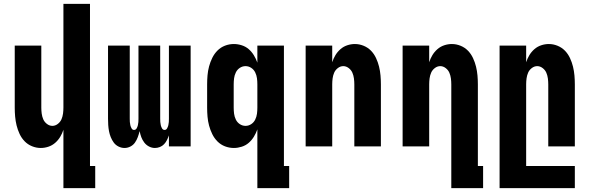

<svg xmlns="http://www.w3.org/2000/svg" viewBox="-20 -755 3040 990"><path d="M307 215V-86Q301 -67 290.5 -49.5Q280 -32 264.5 -18.5Q249 -5 229.5 1.5Q210 8 190 8Q167 8 145 -1Q123 -10 107 -26.5Q91 -43 81 -64.5Q71 -86 65.5 -108.5Q60 -131 58 -154Q56 -177 56 -200V-520H193V-200Q193 -185 195 -169.5Q197 -154 203 -140Q209 -126 222 -116Q235 -106 250 -106Q265 -106 278 -116Q291 -126 297 -140Q303 -154 305 -169.5Q307 -185 307 -200V-735H444V101H471V215Z M622 8Q606 8 591 0.5Q576 -7 566.5 -20Q557 -33 551 -48Q545 -63 542 -79Q539 -95 538 -111Q537 -127 537 -143V-520H649V-143Q649 -134 649.5 -126Q650 -118 652 -109.5Q654 -101 658.5 -93Q663 -85 671 -85Q680 -85 684.5 -93Q689 -101 691 -109.5Q693 -118 693.5 -126Q694 -134 694 -143V-520H806V-143Q806 -134 806.5 -126Q807 -118 809 -109.5Q811 -101 815.5 -93Q820 -85 829 -85Q837 -85 841.5 -93Q846 -101 848 -109.5Q850 -118 850.5 -126Q851 -134 851 -143V-520H963V0H851V-57Q847 -45 841 -33Q835 -21 826 -11.5Q817 -2 804.5 3Q792 8 779 8Q763 8 748.5 0.5Q734 -7 724 -20Q714 -33 708.5 -48Q703 -63 700 -79Q696 -63 690.5 -48Q685 -33 676 -20Q667 -7 652.5 0.5Q638 8 622 8Z M1246 -106Q1262 -106 1275.5 -115Q1289 -124 1296 -138.5Q1303 -153 1305 -168.5Q1307 -184 1307 -200V-320Q1307 -336 1305 -351.5Q1303 -367 1296 -381.5Q1289 -396 1275.5 -405Q1262 -414 1246 -414Q1230 -414 1216.5 -405Q1203 -396 1196 -381.5Q1189 -367 1187 -351.5Q1185 -336 1185 -320V-200Q1185 -184 1187 -168.5Q1189 -153 1196 -138.5Q1203 -124 1216.5 -115Q1230 -106 1246 -106ZM1307 215V-88Q1300 -68 1289 -50Q1278 -32 1262.5 -18.5Q1247 -5 1226.5 1.5Q1206 8 1186 8Q1162 8 1140 -0.5Q1118 -9 1101.5 -25.5Q1085 -42 1074.5 -63.5Q1064 -85 1058 -107.5Q1052 -130 1050 -153.5Q1048 -177 1048 -200V-320Q1048 -343 1050 -366.5Q1052 -390 1058 -412.5Q1064 -435 1074.5 -456.5Q1085 -478 1101.5 -494.5Q1118 -511 1140 -519.5Q1162 -528 1186 -528Q1206 -528 1226.5 -521.5Q1247 -515 1262.5 -501.5Q1278 -488 1289 -470Q1300 -452 1307 -432V-520H1444V101H1471V215Z M1556 0V-520H1693V-434Q1699 -453 1709.5 -470.5Q1720 -488 1735.5 -501.5Q1751 -515 1770.5 -521.5Q1790 -528 1810 -528Q1833 -528 1855 -519Q1877 -510 1893 -493.5Q1909 -477 1919 -455.5Q1929 -434 1934.5 -411.5Q1940 -389 1942 -366Q1944 -343 1944 -320V0H1807V-320Q1807 -335 1805 -350.5Q1803 -366 1797 -380Q1791 -394 1778 -404Q1765 -414 1750 -414Q1735 -414 1722 -404Q1709 -394 1703 -380Q1697 -366 1695 -350.5Q1693 -335 1693 -320V0Z M2471 215H2307V-320Q2307 -335 2305 -350.5Q2303 -366 2297 -380Q2291 -394 2278 -404Q2265 -414 2250 -414Q2235 -414 2222 -404Q2209 -394 2203 -380Q2197 -366 2195 -350.5Q2193 -335 2193 -320V0H2056V-520H2193V-434Q2199 -453 2209.5 -470.5Q2220 -488 2235.5 -501.5Q2251 -515 2270.5 -521.5Q2290 -528 2310 -528Q2333 -528 2355 -519Q2377 -510 2393 -493.5Q2409 -477 2419 -455.5Q2429 -434 2434.5 -411.5Q2440 -389 2442 -366Q2444 -343 2444 -320V101H2471Z M2556 215V-520H2693V-434Q2699 -453 2709.5 -470.5Q2720 -488 2735.5 -501.5Q2751 -515 2770.5 -521.5Q2790 -528 2810 -528Q2833 -528 2855 -519Q2877 -510 2893 -493.5Q2909 -477 2919 -455.5Q2929 -434 2934.5 -411.5Q2940 -389 2942 -366Q2944 -343 2944 -320V0H2807V-320Q2807 -335 2805 -350.5Q2803 -366 2797 -380Q2791 -394 2778 -404Q2765 -414 2750 -414Q2735 -414 2722 -404Q2709 -394 2703 -380Q2697 -366 2695 -350.5Q2693 -335 2693 -320V101H2944V215Z"/></svg>

Font: Iosevka Term Curly Heavy
Style: Regular
Weight: 900
Designer: Belleve Invis
Foundry: Belleve Invis
Version: Version 32.3.0